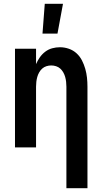

<svg xmlns="http://www.w3.org/2000/svg" viewBox="-20 -777 540 1012"><path d="M330 215V-320Q330 -333 328.5 -346Q327 -359 323.5 -371.5Q320 -384 313.5 -395.5Q307 -407 297.5 -415.5Q288 -424 275.5 -428Q263 -432 250 -432Q237 -432 224.5 -428Q212 -424 202.5 -415.5Q193 -407 186.5 -395.5Q180 -384 176.5 -371.5Q173 -359 171.5 -346Q170 -333 170 -320V0H59V-520H170V-439Q178 -458 190 -475Q202 -492 218.5 -504.5Q235 -517 255 -522.5Q275 -528 296 -528Q320 -528 343 -520Q366 -512 383.5 -496Q401 -480 412 -458.5Q423 -437 429.5 -414Q436 -391 438.5 -367.5Q441 -344 441 -320V215ZM204 -600 216 -757H312L283 -600Z"/></svg>

Font: Iosevka Term
Style: Bold
Weight: 700
Monospace: yes
Designer: Belleve Invis
Foundry: Belleve Invis
Version: Version 30.0.1